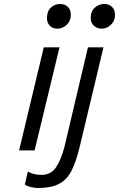

<svg xmlns="http://www.w3.org/2000/svg" viewBox="-20 -756 600 965"><path d="M170 189Q156 189 134.5 184Q113 179 105 171L120 106Q131 113 148.5 118Q166 123 188 123Q237 123 262.5 83.5Q288 44 304 -18L422 -518H500L381 -20Q363 56 339.5 102Q316 148 276 168.5Q236 189 170 189ZM76 0 200 -518H279L154 0ZM268 -612Q245 -612 230.5 -626.5Q216 -641 216 -665Q216 -700 236 -718Q256 -736 281 -736Q306 -736 321 -721.5Q336 -707 336 -681Q336 -660 326 -644.5Q316 -629 300.5 -620.5Q285 -612 268 -612ZM490 -612Q468 -612 452 -626.5Q436 -641 436 -665Q436 -700 457 -718Q478 -736 503 -736Q528 -736 543 -721.5Q558 -707 558 -681Q558 -660 548 -644.5Q538 -629 522.5 -620.5Q507 -612 490 -612Z"/></svg>

Font: Ubuntu Sans Mono
Style: Italic
Weight: 400
Italic angle: -13.5°
Monospace: yes
Designer: Dalton Maag Ltd
Foundry: Dalton Maag Ltd
Version: Version 1.006